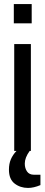

<svg xmlns="http://www.w3.org/2000/svg" viewBox="-20 -743 222 945"><path d="M48 -628V-723H136V-628ZM126 0Q102 33 102 62Q102 85 113 101Q124 117 147 117H179V168Q146 182 118 182Q80 182 52 160.5Q24 139 24 92Q24 63 33.5 41Q43 19 61 0H50V-526H132V0Z"/></svg>

Font: Archivo Narrow
Style: Regular
Weight: 400
Designer: Hector Gatti
Foundry: Omnibus-Type
Version: Version 1.003